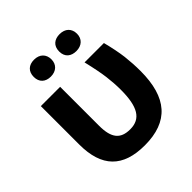

<svg xmlns="http://www.w3.org/2000/svg" viewBox="-203 -897 1051 1051"><g transform="rotate(-45 322.5 -371.5)"><path d="M155.3 -686C155.3 -645 181.6 -621.1 223.1 -621.1C265.6 -621.1 292 -647 292 -686C292 -725.6 266.1 -752 223.1 -752C181.6 -752 155.3 -728.5 155.3 -686ZM352.1 -686C352.1 -641.6 381.8 -621.1 420.9 -621.1C462.4 -621.1 490.2 -646.5 490.2 -686C490.2 -727.1 463.4 -752 420.9 -752C381.8 -752 352.1 -731.4 352.1 -686ZM320.8 8.8C504.4 8.8 591.8 -91.3 591.8 -295.9C591.8 -334.5 589.4 -373 585 -411.6C580.1 -450.2 571.3 -494.6 558.1 -545.9H408.2C422.4 -486.3 431.6 -439 436 -404.3C440.4 -369.6 442.9 -334.5 442.9 -299.8C442.9 -167.5 407.7 -109.9 326.2 -109.9C252 -109.9 219.2 -148.9 219.2 -244.1V-545.9H69.8V-249C69.8 -73.7 152.3 8.8 320.8 8.8Z"/></g></svg>

Font: Noto Reveo Sans
Style: Bold
Weight: 700
Designer: Monotype Design team
Foundry: Monotype Imaging Inc.
Version: Version 1.04